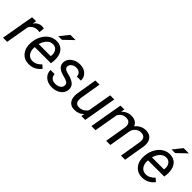

<svg xmlns="http://www.w3.org/2000/svg" viewBox="181 -1819 2898 2898"><g transform="rotate(45 1630.0 -369.5)"><path d="M343.8 -447.8 302.2 -452.1Q217.3 -452.1 168.5 -375.5L103.5 0H15.1L106.9 -528.3L192.4 -528.8L179.2 -467.3Q235.4 -541 311.5 -539.1Q327.6 -539.1 353.5 -531.7Z M567.4 9.8Q468.8 7.8 413.1 -63Q357.4 -133.8 366.2 -244.1L368.7 -265.1Q377 -343.8 415.3 -408.7Q453.6 -473.6 508.8 -506.6Q564 -539.6 627.9 -538.1Q709.5 -536.1 755.9 -483.9Q802.2 -431.6 806.6 -342.3Q808.1 -310.5 804.7 -278.8L799.3 -238.3H454.1Q445.3 -166.5 477.8 -116.2Q510.3 -65.9 574.7 -64Q652.8 -62 719.2 -134.3L770 -91.3Q736.8 -43.5 684.3 -16.4Q631.8 10.7 567.4 9.8ZM623.5 -464.4Q568.8 -465.8 528.1 -427.2Q487.3 -388.7 463.4 -312.5L720.2 -312L722.2 -319.8Q730 -381.3 702.4 -422.1Q674.8 -462.9 623.5 -464.4ZM703.1 -749H815.4L666 -605.5H588.9Z M1184.6 -143.1Q1191.9 -197.8 1124.5 -220.2L1032.7 -247.1Q916.5 -287.1 920.4 -379.9Q923.8 -449.7 984.1 -494.4Q1044.4 -539.1 1126 -538.1Q1206.1 -537.1 1256.1 -491.5Q1306.2 -445.8 1304.2 -372.6L1216.3 -373Q1217.3 -412.6 1191.4 -437.5Q1165.5 -462.4 1122.6 -463.4Q1076.7 -464.4 1043.5 -440.9Q1012.7 -418.9 1007.8 -383.3Q1001.5 -337.4 1064 -316.4L1108.4 -304.2Q1199.2 -280.8 1237.3 -243.2Q1275.4 -205.6 1272.5 -149.9Q1269.5 -100.6 1240.2 -64Q1210.9 -27.3 1162.1 -8.1Q1113.3 11.2 1058.1 9.8Q974.1 8.8 919.4 -39.3Q864.7 -87.4 866.7 -163.1L955.1 -162.6Q955.1 -118.2 983.4 -91.3Q1011.7 -64.5 1061 -64.5Q1109.4 -63.5 1144.5 -84.7Q1179.7 -106 1184.6 -143.1Z M1697.8 -52.2Q1635.7 11.7 1540 9.8Q1464.4 7.8 1428 -44.4Q1391.6 -96.7 1400.9 -187L1457.5 -528.3H1545.9L1488.8 -185.5Q1486.3 -164.1 1487.8 -143.6Q1490.2 -108.4 1508.8 -88.4Q1527.3 -68.4 1560.5 -66.9Q1655.3 -64 1707 -143.6L1773.4 -528.3H1861.8L1770 0H1686.5Z M2076.2 -528.8 2064.9 -469.7Q2131.3 -540 2225.6 -538.1Q2275.9 -537.1 2310.8 -515.1Q2345.7 -493.2 2358.9 -453.1Q2433.1 -540 2534.2 -538.1Q2613.3 -536.1 2650.9 -484.9Q2688.5 -433.6 2678.7 -347.2L2620.6 0H2532.7L2590.3 -348.1Q2593.3 -373.5 2590.3 -394.5Q2581.1 -460.9 2503.4 -462.4Q2455.1 -463.4 2415.8 -432.4Q2376.5 -401.4 2365.2 -351.1L2305.2 0H2216.3L2274.9 -347.7Q2281.2 -401.9 2258.5 -431.2Q2235.8 -460.4 2188 -461.4Q2105.5 -463.4 2056.6 -386.2L1989.7 0H1901.4L1993.2 -528.3Z M2985.4 9.8Q2886.7 7.8 2831.1 -63Q2775.4 -133.8 2784.2 -244.1L2786.6 -265.1Q2794.9 -343.8 2833.3 -408.7Q2871.6 -473.6 2926.8 -506.6Q2981.9 -539.6 3045.9 -538.1Q3127.4 -536.1 3173.8 -483.9Q3220.2 -431.6 3224.6 -342.3Q3226.1 -310.5 3222.7 -278.8L3217.3 -238.3H2872.1Q2863.3 -166.5 2895.8 -116.2Q2928.2 -65.9 2992.7 -64Q3070.8 -62 3137.2 -134.3L3188 -91.3Q3154.8 -43.5 3102.3 -16.4Q3049.8 10.7 2985.4 9.8ZM3041.5 -464.4Q2986.8 -465.8 2946 -427.2Q2905.3 -388.7 2881.3 -312.5L3138.2 -312L3140.1 -319.8Q3147.9 -381.3 3120.4 -422.1Q3092.8 -462.9 3041.5 -464.4ZM3121.1 -749H3233.4L3084 -605.5H3006.8Z"/></g></svg>

Font: RobotoDraft
Style: Italic
Weight: 400
Italic angle: -12°
Version: Version 2.001101; 2014